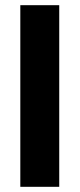

<svg xmlns="http://www.w3.org/2000/svg" viewBox="-20 -720 307 740"><path d="M58.3 0V-700H208.3V0Z"/></svg>

Font: Funnel Sans ExtraBold
Style: Regular
Weight: 800
Version: Version 1.000; Beta; Release 5; Build 24; ttfautohint (v1.8.